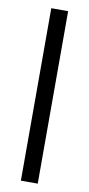

<svg xmlns="http://www.w3.org/2000/svg" viewBox="-86 -775 376 811"><g transform="rotate(10 102.0 -370.0)"><path d="M65.9 0V-739.7H138.2V0Z"/></g></svg>

Font: News Cycle
Style: Regular
Weight: 500
Version: Version 0.5.2